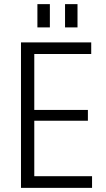

<svg xmlns="http://www.w3.org/2000/svg" viewBox="-20 -904 508 924"><path d="M130 -56H423V0H81V-700H419V-644H130L145 -689V-348L130 -375H403V-323H130L145 -350V-11ZM220 -884V-772H160V-884ZM353 -884V-772H293V-884Z"/></svg>

Font: Pathway Extreme SemiCondensed ExtraLight
Style: Regular
Weight: 250
Width: 4
Version: Version 1.001;gftools[0.9.26]